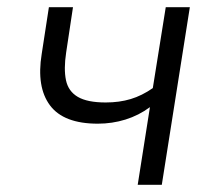

<svg xmlns="http://www.w3.org/2000/svg" viewBox="-20 -514 605 534"><path d="M363 0 397 -216Q366 -193 329 -181.5Q292 -170 252 -170Q157 -170 119 -221Q81 -272 96 -364L116 -494H183L164 -368Q157 -322 163.5 -291Q170 -260 196.5 -244.5Q223 -229 274 -229Q312 -229 343.5 -238.5Q375 -248 405 -269L441 -494H508L430 0Z"/></svg>

Font: Nunito Sans 7pt SemiCondensed Light
Style: Italic
Weight: 300
Width: 4
Italic angle: -9°
Designer: Vernon Adams
Foundry: Vernon Adams
Version: Version 3.101;gftools[0.9.27]